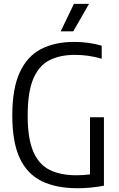

<svg xmlns="http://www.w3.org/2000/svg" viewBox="-20 -966 616 992"><path d="M381 6.5Q270.5 6.5 195.2 -30.2Q120 -67 81.8 -149.5Q43.5 -232 43.5 -369.5Q43.5 -508 81.8 -591.5Q120 -675 191.5 -712.2Q263 -749.5 363.5 -749.5Q438 -749.5 505.5 -730V-662.5Q469 -673 435.2 -677.8Q401.5 -682.5 367 -682.5Q288.5 -682.5 234 -654Q179.5 -625.5 151.2 -557Q123 -488.5 123 -368.5Q123 -252 151.2 -184.5Q179.5 -117 235.5 -88.8Q291.5 -60.5 375.5 -60.5Q412.5 -60.5 445 -65V-360H517V-6.5Q479 0.5 446 3.5Q413 6.5 381 6.5ZM293.5 -804 362 -946H440L358.5 -804Z"/></svg>

Font: Encode Sans Condensed Condensed
Style: Regular
Weight: 400
Width: 3
Designer: Multiple Designers
Foundry: Impallari Type
Version: Version 3.000; ttfautohint (v1.8.3) -l 8 -r 50 -G 200 -x 14 